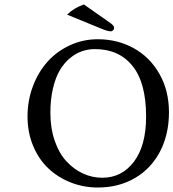

<svg xmlns="http://www.w3.org/2000/svg" viewBox="-20 -835 781 865"><path d="M407.2 -613.8Q377.4 -613.8 349.4 -604.2Q321.3 -594.7 295.2 -573Q269 -551.3 249.8 -519Q230.5 -486.8 218.8 -437.5Q207 -388.2 207 -327.1Q207 -257.3 226.6 -200.7Q246.1 -144 279.1 -108.4Q312 -72.8 353.5 -53.5Q395 -34.2 440.9 -34.2Q528.8 -34.2 583.5 -106.7Q638.2 -179.2 638.2 -310.1Q638.2 -461.9 577.1 -537.8Q516.1 -613.8 407.2 -613.8ZM741.2 -329.1Q741.2 -230 701.2 -152.8Q661.1 -75.7 588.1 -33Q515.1 9.8 420.9 9.8Q356.4 9.8 298.8 -12.9Q241.2 -35.6 198 -76.2Q154.8 -116.7 129.4 -177.5Q104 -238.3 104 -310.1Q104 -382.3 128.4 -446.8Q152.8 -511.2 194.6 -557.6Q236.3 -604 295.2 -631.1Q354 -658.2 419.9 -658.2Q509.8 -658.2 582.8 -617.7Q655.8 -577.1 698.5 -501.7Q741.2 -426.3 741.2 -329.1ZM357.9 -814.9 479 -730Q494.1 -719.2 494.1 -709Q494.1 -703.1 489.5 -698.5Q484.9 -693.8 479 -693.8Q465.3 -693.8 436 -706.1L282.2 -769Q311.5 -798.3 357.9 -814.9Z"/></svg>

Font: Linear Smooth
Style: Regular
Weight: 400
Designer: Philipp H. Poll, Flanker
Foundry: Philipp H. Poll, reworked by Flanker
Version: Version 1.061 | FøM Fix